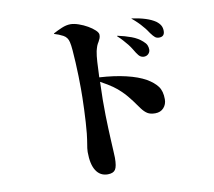

<svg xmlns="http://www.w3.org/2000/svg" viewBox="-89 -903 1178 1055"><g transform="rotate(-10 500.0 -375.0)"><path d="M761 -716Q741 -741 705 -771L706 -772Q793 -760 837 -730Q854 -717 861 -704Q868 -691 868 -674Q868 -642 837 -642Q824 -642 815 -649Q806 -656 792 -675Q786 -684 779 -694Q772 -704 761 -716ZM350 -702Q344 -730 320.5 -742.5Q297 -755 272 -762V-765Q294 -777 320 -788Q346 -799 369 -799Q389 -799 415 -790Q441 -781 463.5 -768Q486 -755 501.5 -740.5Q517 -726 517 -714Q517 -703 513.5 -694.5Q510 -686 505 -677Q502 -672 499 -667Q496 -662 494 -656Q492 -650 490 -643.5Q488 -637 486 -629Q481 -604 479 -569Q477 -534 475 -484Q558 -479 623.5 -463.5Q689 -448 731 -424Q769 -402 789 -375.5Q809 -349 809 -303Q809 -275 791.5 -255.5Q774 -236 744 -236Q717 -236 701 -246Q685 -256 670 -276Q662 -286 654 -298Q646 -310 636 -323Q625 -337 613 -352Q601 -367 584 -383Q565 -402 541 -419Q517 -436 475 -459Q471 -351 473 -272Q475 -193 478 -137Q480 -95 481.5 -69Q483 -43 483 -34Q483 14 471.5 31.5Q460 49 429 49Q387 49 364 13.5Q341 -22 341 -91Q341 -102 342.5 -112Q344 -122 346 -134Q348 -146 350 -160Q352 -174 354 -192Q357 -220 359 -255Q361 -290 362.5 -324.5Q364 -359 364.5 -389.5Q365 -420 365 -439Q365 -471 364 -510Q363 -549 361 -586.5Q359 -624 356.5 -655Q354 -686 350 -702ZM664 -632Q653 -645 640.5 -659.5Q628 -674 611 -689L612 -692Q654 -683 689 -670Q724 -657 748 -635Q762 -623 767 -611.5Q772 -600 772 -587Q772 -573 762 -563Q752 -553 736 -553Q726 -553 717 -559Q708 -565 697 -582Q690 -593 682.5 -605.5Q675 -618 664 -632Z"/></g></svg>

Font: XinYuGongZhangJiaSongA
Style: Regular
Weight: 900
Designer: XinYuGong
Foundry: Adobe Systems Incorporated
Version: Version 1.00